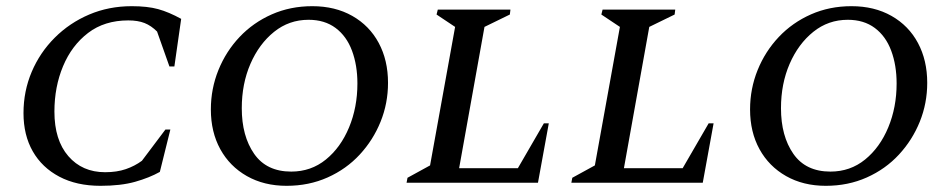

<svg xmlns="http://www.w3.org/2000/svg" viewBox="-20 -591 3076 621"><path d="M305 10Q228 10 172 -19.5Q116 -49 86 -101.5Q56 -154 56 -225Q56 -296 82.5 -358.5Q109 -421 157 -469Q205 -517 268.5 -544Q332 -571 406 -571Q457 -571 491.5 -561.5Q526 -552 566 -530L544 -376H528L488 -489Q469 -508 447.5 -516.5Q426 -525 395 -525Q318 -525 265 -484.5Q212 -444 184 -377Q156 -310 156 -230Q156 -138 201 -86Q246 -34 320 -34Q358 -34 387 -44Q416 -54 439 -71L515 -172H531L497 -35Q463 -16 417 -3Q371 10 305 10Z M907 10Q834 10 778.5 -21.5Q723 -53 692.5 -108.5Q662 -164 662 -237Q662 -304 686.5 -364.5Q711 -425 755 -471.5Q799 -518 859 -544.5Q919 -571 990 -571Q1064 -571 1119.5 -539.5Q1175 -508 1205 -452Q1235 -396 1235 -323Q1235 -257 1211 -197.5Q1187 -138 1143.5 -91Q1100 -44 1039.5 -17Q979 10 907 10ZM922 -36Q986 -36 1034 -75Q1082 -114 1109 -179Q1136 -244 1136 -321Q1136 -380 1118.5 -427Q1101 -474 1065.5 -500.5Q1030 -527 978 -527Q915 -527 866.5 -488Q818 -449 790 -384.5Q762 -320 762 -241Q762 -151 802 -93.5Q842 -36 922 -36Z M1295 0 1298 -16 1371 -56 1452 -504 1392 -544 1396 -560H1631L1629 -544L1547 -504L1465 -47H1655L1739 -192H1755L1720 0Z M1828 0 1831 -16 1904 -56 1985 -504 1925 -544 1929 -560H2164L2162 -544L2080 -504L1998 -47H2188L2272 -192H2288L2253 0Z M2651 10Q2578 10 2522.5 -21.5Q2467 -53 2436.5 -108.5Q2406 -164 2406 -237Q2406 -304 2430.5 -364.5Q2455 -425 2499 -471.5Q2543 -518 2603 -544.5Q2663 -571 2734 -571Q2808 -571 2863.5 -539.5Q2919 -508 2949 -452Q2979 -396 2979 -323Q2979 -257 2955 -197.5Q2931 -138 2887.5 -91Q2844 -44 2783.5 -17Q2723 10 2651 10ZM2666 -36Q2730 -36 2778 -75Q2826 -114 2853 -179Q2880 -244 2880 -321Q2880 -380 2862.5 -427Q2845 -474 2809.5 -500.5Q2774 -527 2722 -527Q2659 -527 2610.5 -488Q2562 -449 2534 -384.5Q2506 -320 2506 -241Q2506 -151 2546 -93.5Q2586 -36 2666 -36Z"/></svg>

Font: Spectral SC Medium
Style: Italic
Weight: 500
Italic angle: -10°
Designer: Jean-Baptiste Levee
Foundry: Production Type
Version: Version 2.001